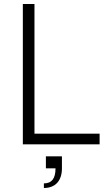

<svg xmlns="http://www.w3.org/2000/svg" viewBox="-20 -720 539 958"><path d="M94 0H477V-53H152V-700H94ZM199 195V218C256 218 289 182 289 120V60H209V120H257C257 171 238 195 199 195Z"/></svg>

Font: Uncut Sans Light
Style: Regular
Weight: 300
Designer: Kasper Nordkvist
Foundry: UNCUT.wtf
Version: Version 1.304;Glyphs 3.2 (3246)